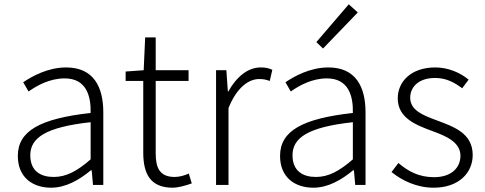

<svg xmlns="http://www.w3.org/2000/svg" viewBox="-20 -861 2260 894"><path d="M218 13C287 13 350 -24 403 -68H407L413 0H461V-338C461 -456 416 -547 288 -547C202 -547 128 -505 88 -478L113 -435C151 -462 211 -496 281 -496C382 -496 404 -414 402 -335C168 -309 63 -252 63 -135C63 -35 132 13 218 13ZM230 -37C170 -37 121 -64 121 -138C121 -219 192 -269 402 -292V-119C340 -65 289 -37 230 -37Z M784 13C808 13 842 4 873 -7L859 -53C841 -44 814 -37 794 -37C723 -37 705 -80 705 -147V-484H858V-534H705V-687H656L649 -534L565 -528V-484H647V-151C647 -53 679 13 784 13Z M986 0H1044V-358C1084 -457 1140 -493 1187 -493C1208 -493 1219 -490 1236 -484L1248 -536C1231 -544 1215 -547 1194 -547C1132 -547 1080 -501 1043 -435H1041L1034 -534H986Z M1439 13C1508 13 1571 -24 1624 -68H1628L1634 0H1682V-338C1682 -456 1637 -547 1509 -547C1423 -547 1349 -505 1309 -478L1334 -435C1372 -462 1432 -496 1502 -496C1603 -496 1625 -414 1623 -335C1389 -309 1284 -252 1284 -135C1284 -35 1353 13 1439 13ZM1451 -37C1391 -37 1342 -64 1342 -138C1342 -219 1413 -269 1623 -292V-119C1561 -65 1510 -37 1451 -37ZM1484 -635 1646 -803 1604 -841 1453 -665Z M1999 13C2117 13 2181 -57 2181 -139C2181 -242 2092 -271 2010 -302C1948 -325 1890 -348 1890 -406C1890 -454 1927 -498 2006 -498C2058 -498 2096 -477 2132 -450L2162 -490C2123 -523 2066 -547 2007 -547C1894 -547 1832 -481 1832 -403C1832 -311 1917 -279 1995 -250C2056 -228 2124 -199 2124 -136C2124 -81 2083 -36 2001 -36C1929 -36 1880 -64 1835 -102L1803 -60C1852 -20 1921 13 1999 13Z"/></svg>

Font: Noto Sans KR Light
Style: Regular
Weight: 300
Designer: Ryoko NISHIZUKA 西塚涼子 (kana, bopomofo & ideographs); Paul D. Hunt (Latin, Greek & Cyrillic); Sandoll Communications 산돌커뮤니
Foundry: Adobe
Version: Version 2.004;hotconv 1.0.118;makeotfexe 2.5.65603